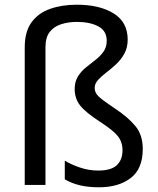

<svg xmlns="http://www.w3.org/2000/svg" viewBox="-20 -785 671 815"><path d="M522 -617Q522 -583 508 -557.5Q494 -532 473 -512.5Q452 -493 431 -477Q410 -461 396 -445.5Q382 -430 382 -412Q382 -399 388.5 -388Q395 -377 414 -362.5Q433 -348 470 -323Q524 -287 555 -249.5Q586 -212 586 -153Q586 -68 534.5 -29Q483 10 400 10Q353 10 317 1Q281 -8 255 -24V-103Q281 -87 319 -74Q357 -61 397 -61Q452 -61 476 -84Q500 -107 500 -147Q500 -183 479.5 -208Q459 -233 406 -267Q343 -308 320 -337.5Q297 -367 297 -407Q297 -438 310.5 -460Q324 -482 344.5 -498.5Q365 -515 385.5 -531Q406 -547 419.5 -566Q433 -585 433 -612Q433 -654 397.5 -673Q362 -692 306 -692Q271 -692 240.5 -682.5Q210 -673 191.5 -650Q173 -627 173 -584V0H85V-584Q85 -651 114 -690.5Q143 -730 193 -747.5Q243 -765 306 -765Q403 -765 462.5 -728Q522 -691 522 -617Z"/></svg>

Font: Noto Sans Elymaic
Style: Regular
Weight: 400
Designer: Morgane Pierson
Foundry: Google LLC
Version: Version 1.002; ttfautohint (v1.8.4.7-5d5b)